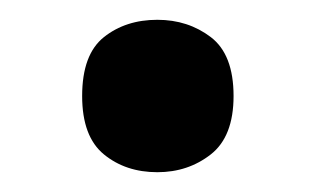

<svg xmlns="http://www.w3.org/2000/svg" viewBox="-20 -161 319 194"><path d="M63 -64Q63 -106 85 -123.5Q107 -141 139 -141Q170 -141 193 -123.5Q216 -106 216 -64Q216 -23 193 -5Q170 13 139 13Q107 13 85 -5Q63 -23 63 -64Z"/></svg>

Font: Noto Sans Bassa Vah SemiBold
Style: Regular
Weight: 600
Designer: Monotype Design Team
Foundry: Monotype Imaging Inc.
Version: Version 2.002; ttfautohint (v1.8.4.7-5d5b)